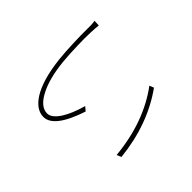

<svg xmlns="http://www.w3.org/2000/svg" viewBox="-120 -964 1240 1240"><g transform="rotate(45 500.0 -344.5)"><path d="M188 -648Q187 -629 186 -608Q184 -560 186 -491Q188 -414 194 -350Q208 -209 253 -125Q297 -41 357 -41Q396 -41 435 -100Q471 -156 497 -249L524 -226Q452 -8 356 -8Q291 -8 241 -84Q184 -173 165 -346Q159 -399 156 -485Q155 -518 154 -553V-644Q153 -671 150 -681L191 -679Q190 -671 188 -648ZM895 -182 864 -169Q838 -444 697 -635L727 -647Q867 -451 895 -182Z"/></g></svg>

Font: Noto Sans CJK TC Thin
Style: Regular
Weight: 250
Designer: Ryoko NISHIZUKA ???? (kana & ideographs); Paul D. Hunt (Latin, Greek & Cyrillic); Wenlong ZHANG ??? (bopomofo); Sandoll 
Foundry: Adobe Systems Incorporated
Version: Version 1.004 January 19, 2016